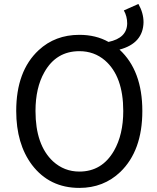

<svg xmlns="http://www.w3.org/2000/svg" viewBox="-20 -920 781 953"><path d="M374 -68.4Q486.3 -68.4 545.9 -171.9Q591.8 -252 591.8 -369.1Q591.8 -541 501 -620.1Q447.3 -666 374 -666Q258.8 -666 200.2 -561.5Q156.2 -484.4 156.2 -369.1Q156.2 -200.2 243.2 -119.1Q298.8 -68.4 374 -68.4ZM594.7 -868.2 667 -900.4Q692.4 -855.5 692.4 -809.6Q690.4 -705.1 573.2 -673.8Q686.5 -569.3 686.5 -369.1Q686.5 -171.9 577.1 -66.4Q494.1 12.7 374 12.7Q225.6 12.7 138.7 -101.6Q60.5 -206.1 60.5 -369.1Q60.5 -567.4 171.9 -670.9Q253.9 -747.1 374 -747.1Q456.1 -747.1 518.6 -711.9Q610.4 -731.4 611.3 -803.7Q611.3 -838.9 594.7 -868.2Z"/></svg>

Font: Taipei Sans TC Beta
Style: Regular
Weight: 400
Designer: JT Foundry
Foundry: JT Foundry
Version: Version 1.000